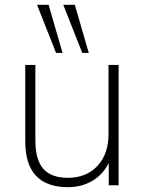

<svg xmlns="http://www.w3.org/2000/svg" viewBox="-20 -770 601 798"><path d="M262 8Q175 8 130 -39Q85 -86 85 -183V-500H127V-187Q127 -106 160 -68.5Q193 -31 262 -31Q339 -31 385 -80.5Q431 -130 431 -212V-500H473V0H432V-122H444Q424 -60 375.5 -26Q327 8 262 8ZM322 -550 243 -750H291L349 -550ZM213 -550 134 -750H182L240 -550Z"/></svg>

Font: Mulish ExtraLight ExtraLight
Style: Regular
Weight: 250
Version: Version 3.603